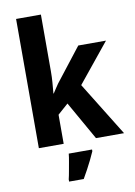

<svg xmlns="http://www.w3.org/2000/svg" viewBox="-104 -825 780 1112"><g transform="rotate(-10 286.0 -269.5)"><path d="M217 -427Q217 -392 214.5 -361.5Q212 -331 209 -297H211Q221 -312 229 -324.5Q237 -337 245.5 -349Q254 -361 265 -374L399 -546H562L376 -317L572 0H407L279 -226L217 -171V0H71V-760H217ZM373 71Q362 96 350 120.5Q338 145 324.5 170Q311 195 296 221H210V208Q215 188 219.5 161.5Q224 135 229 108.5Q234 82 236 61H373Z"/></g></svg>

Font: Noto Sans Bengali SemiCondensed
Style: Bold
Weight: 700
Width: 4
Designer: Jelle Bosma - Monotype Design Team
Foundry: Monotype Imaging Inc.
Version: Version 2.003